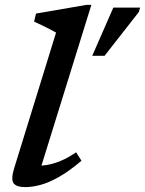

<svg xmlns="http://www.w3.org/2000/svg" viewBox="-20 -755 594 786"><path d="M209.5 -621.5Q200.5 -627 184.8 -635Q169 -643 151.5 -651.5Q134 -660 119.5 -666.5L127.5 -699.5L333.5 -735H354L138.5 -41L116.5 -77Q142.5 -75 170.8 -79.5Q199 -84 229.5 -96.8Q260 -109.5 291.5 -131.5L313.5 -97Q263.5 -54.5 222 -31Q180.5 -7.5 146.2 1.8Q112 11 83.5 11Q46.5 11 35.2 -5.5Q24 -22 38.5 -68ZM357.5 -526.5 444 -724H553.5L548.5 -706L408 -526.5Z"/></svg>

Font: Newsreader 9pt Medium
Style: Italic
Weight: 500
Italic angle: -17°
Designer: Hugues Gentile
Foundry: Production Type
Version: Version 1.003